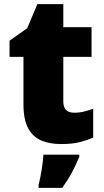

<svg xmlns="http://www.w3.org/2000/svg" viewBox="-20 -684 500 925"><path d="M337 -141Q363 -141 384.5 -146.5Q406 -152 429 -160V-21Q398 -8 363 1Q328 10 274 10Q220 10 179.5 -7Q139 -24 116 -65.5Q93 -107 93 -182V-410H26V-488L111 -548L160 -664H285V-553H421V-410H285V-195Q285 -141 337 -141ZM362 72Q345 112 327 146Q309 180 280 221H166V207Q174 175 181 132Q188 89 189 61H362Z"/></svg>

Font: Noto Sans Meetei Mayek Black
Style: Regular
Weight: 900
Designer: Monotype Design Team and Neelakash Kshetrimayum
Foundry: Monotype Imaging Inc.
Version: Version 2.002; ttfautohint (v1.8.4.7-5d5b)